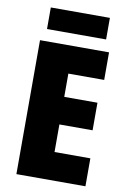

<svg xmlns="http://www.w3.org/2000/svg" viewBox="-97 -951 669 1008"><g transform="rotate(10 237.5 -446.5)"><path d="M405 -893H90V-778H405ZM432 0V-149H241V-296H418V-443H241V-567H432V-714H64V0Z"/></g></svg>

Font: Noto Sans Arabic UI Cn Bk
Style: Regular
Weight: 900
Width: 3
Designer: Monotype Design Team, Nadine Chahine and Nizar Qandah
Foundry: Monotype Imaging Inc.
Version: Version 2.010